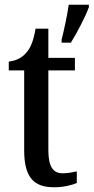

<svg xmlns="http://www.w3.org/2000/svg" viewBox="-20 -780 395 810"><path d="M240 -613V-600H279C305 -642 340 -708 355 -750V-760H270C263 -712 251 -657 240 -613ZM208 10C251 10 286 0 304 -8V-57C285 -53 267 -49 244 -49C203 -49 184 -78 184 -147V-483H296V-536H184V-659H130C121 -607 110 -580 92 -559C74 -537 49 -524 17 -520V-483H82V-146C82 -30 124 10 208 10Z"/></svg>

Font: Noto Serif Condensed Medium
Style: Regular
Weight: 500
Width: 3
Designer: Monotype Design Team
Foundry: Monotype Imaging Inc.
Version: Version 2.015